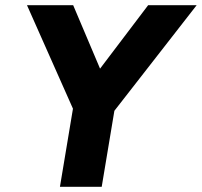

<svg xmlns="http://www.w3.org/2000/svg" viewBox="-20 -720 778 740"><path d="M417 -288 263 -320 551 -700H738ZM211 0 267 -336H428L372 0ZM267 -288 84 -700H262L423 -320Z"/></svg>

Font: Figtree Light ExtraBold
Style: Italic
Weight: 800
Italic angle: -9.5°
Version: Version 2.001;gftools[0.9.30]